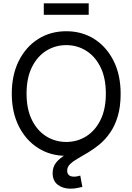

<svg xmlns="http://www.w3.org/2000/svg" viewBox="-20 -926 796 1154"><path d="M378.4 10.7Q283.2 10.7 209.2 -36.1Q135.3 -83 93 -167.2Q50.8 -251.5 50.8 -363.3Q50.8 -475.6 93 -560.1Q135.3 -644.5 209.2 -691.4Q283.2 -738.3 378.4 -738.3Q473.1 -738.3 546.9 -691.4Q620.6 -644.5 662.8 -560.1Q705.1 -475.6 705.1 -363.3Q705.1 -251.5 662.8 -167.2Q620.6 -83 546.9 -36.1Q473.1 10.7 378.4 10.7ZM378.4 -72.8Q443.8 -72.8 497.8 -106.4Q551.8 -140.1 584 -204.8Q616.2 -269.5 616.2 -363.3Q616.2 -457.5 584 -522.5Q551.8 -587.4 497.8 -621.1Q443.8 -654.8 378.4 -654.8Q312.5 -654.8 258.3 -621.1Q204.1 -587.4 171.9 -522.5Q139.6 -457.5 139.6 -363.3Q139.6 -269.5 171.9 -204.8Q204.1 -140.1 258.3 -106.4Q312.5 -72.8 378.4 -72.8ZM403.8 208Q357.9 208 327.1 184.3Q296.4 160.6 296.4 114.7Q296.4 77.6 316.7 52Q336.9 26.4 370.1 6.6Q403.3 -13.2 443.1 -33.2Q482.9 -53.2 522.5 -78.9Q562 -104.5 595.2 -141.4Q628.4 -178.2 648.7 -232.2Q668.9 -286.1 668.9 -363.3H705.1Q705.1 -284.2 687.7 -226.8Q670.4 -169.4 641.8 -128.4Q613.3 -87.4 578.9 -58.8Q544.4 -30.3 510.3 -10Q476.1 10.3 447.5 26.9Q418.9 43.5 401.4 60.3Q383.8 77.1 383.8 99.6Q383.8 116.7 393.8 126.2Q403.8 135.7 425.3 135.7Q435.1 135.7 444.8 133.8Q454.6 131.8 462.4 129.4L475.1 197.3Q460.9 200.7 443.1 204.3Q425.3 208 403.8 208ZM513.2 -905.8V-836.9H243.2V-905.8Z"/></svg>

Font: Inter 24pt
Style: Regular
Weight: 400
Designer: Rasmus Andersson
Foundry: rsms
Version: Version 4.001;git-66647c0bb